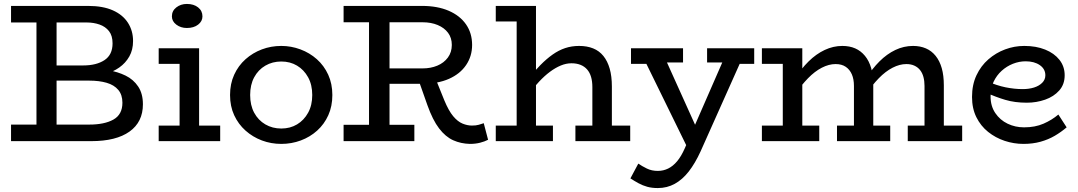

<svg xmlns="http://www.w3.org/2000/svg" viewBox="-20 -716 5470 974"><path d="M36 0V-84H433Q510 -84 555.5 -109.5Q601 -135 601 -195Q601 -235 580 -260Q559 -285 521 -296Q483 -307 433 -307H233V-384H402Q469 -384 510 -411Q551 -438 551 -496Q551 -535 533 -558Q515 -581 485 -591.5Q455 -602 420 -602H36V-686H427Q502 -686 552.5 -663.5Q603 -641 629 -600.5Q655 -560 655 -508Q655 -463 636 -429.5Q617 -396 585 -373.5Q553 -351 512.5 -340.5Q472 -330 429 -330V-368Q480 -368 528.5 -360Q577 -352 617 -332.5Q657 -313 681 -277Q705 -241 705 -187Q705 -97 637 -48.5Q569 0 443 0ZM165 -47V-639H267V-47Z M891 -22V-471H990V-22ZM785 0V-79H1097V0ZM785 -392V-471H967V-392ZM928 -574Q897 -574 874.5 -591Q852 -608 852 -633Q852 -661 874.5 -678.5Q897 -696 928 -696Q963 -696 985 -678.5Q1007 -661 1007 -633Q1007 -608 985 -591Q963 -574 928 -574Z M1407 14Q1355 14 1308.5 -3.5Q1262 -21 1225.5 -53.5Q1189 -86 1168 -131.5Q1147 -177 1147 -234Q1147 -291 1168 -337Q1189 -383 1225.5 -415.5Q1262 -448 1308.5 -465.5Q1355 -483 1407 -483Q1457 -483 1504 -465.5Q1551 -448 1587.5 -415.5Q1624 -383 1645 -337Q1666 -291 1666 -234Q1666 -177 1645.5 -131.5Q1625 -86 1589 -53.5Q1553 -21 1506 -3.5Q1459 14 1407 14ZM1407 -64Q1452 -64 1487 -85Q1522 -106 1543 -144Q1564 -182 1564 -234Q1564 -286 1543 -324Q1522 -362 1487 -383Q1452 -404 1407 -404Q1362 -404 1326 -383Q1290 -362 1269.5 -324Q1249 -286 1249 -234Q1249 -182 1269.5 -144Q1290 -106 1326 -85Q1362 -64 1407 -64Z M1922 -291V-369H2124Q2165 -369 2198.5 -383Q2232 -397 2252 -424Q2272 -451 2272 -488Q2272 -524 2253 -549.5Q2234 -575 2200.5 -589Q2167 -603 2124 -603H1723V-686H2121Q2199 -686 2256 -661.5Q2313 -637 2344 -592.5Q2375 -548 2375 -488Q2375 -431 2344.5 -386Q2314 -341 2257.5 -316Q2201 -291 2123 -291ZM1723 0V-83H2082V0ZM1852 -47V-638H1956V-47ZM2364 14Q2318 13 2279 -4.5Q2240 -22 2207.5 -64.5Q2175 -107 2148 -183L2105 -305L2190 -316L2234 -207Q2256 -154 2279 -126.5Q2302 -99 2326.5 -89Q2351 -79 2374 -79Q2395 -79 2408.5 -83Q2422 -87 2434 -91L2456 -7Q2439 2 2415.5 8Q2392 14 2364 14Z M2985 0V-274Q2985 -303 2978.5 -325.5Q2972 -348 2958.5 -363.5Q2945 -379 2925 -387Q2905 -395 2879 -395Q2852 -395 2824.5 -383.5Q2797 -372 2769.5 -351.5Q2742 -331 2714.5 -301.5Q2687 -272 2659 -236V-316Q2691 -355 2721.5 -386Q2752 -417 2783 -439Q2814 -461 2847 -472Q2880 -483 2918 -483Q2958 -483 2989 -470.5Q3020 -458 3041 -432Q3062 -406 3073 -367.5Q3084 -329 3084 -277V0ZM2495 0V-79H2785V0ZM2899 0V-79H3177V0ZM2699 -686V0H2601V-607H2495V-686Z M3317 238Q3287 238 3263.5 231.5Q3240 225 3219 213.5Q3198 202 3178 189L3218 114Q3237 127 3261.5 139Q3286 151 3317 151Q3345 151 3369.5 139Q3394 127 3415 102Q3436 77 3454 36L3668 -454H3760L3534 52Q3506 113 3474 154Q3442 195 3403 216.5Q3364 238 3317 238ZM3478 55 3241 -429H3350L3544 1ZM3181 -392V-471H3445V-399H3295L3289 -392ZM3567 -399V-471H3806V-392H3701L3696 -399Z M3845 -392V-471H4022V-392ZM3951 -22V-471H4050V-22ZM3845 0V-79H4136V0ZM4312 -22V-280Q4312 -314 4301.5 -338.5Q4291 -363 4270.5 -377Q4250 -391 4219 -391Q4185 -391 4149 -372.5Q4113 -354 4079 -319Q4045 -284 4012 -236V-316Q4044 -367 4082 -404.5Q4120 -442 4163.5 -462.5Q4207 -483 4253 -483Q4290 -483 4318.5 -470.5Q4347 -458 4368 -432.5Q4389 -407 4399.5 -370Q4410 -333 4410 -283V-22ZM4226 0V-79H4496V0ZM4670 -22V-280Q4670 -305 4664.5 -325.5Q4659 -346 4647.5 -360.5Q4636 -375 4618.5 -383Q4601 -391 4578 -391Q4544 -391 4508 -372.5Q4472 -354 4438 -319Q4404 -284 4372 -236V-316Q4404 -367 4441.5 -404.5Q4479 -442 4522 -462.5Q4565 -483 4612 -483Q4648 -483 4677 -470.5Q4706 -458 4726.5 -432.5Q4747 -407 4757.5 -370Q4768 -333 4768 -283V-22ZM4585 0V-79H4861V0Z M5172 14Q5123 14 5076.5 -1.5Q5030 -17 4992.5 -47Q4955 -77 4933 -121.5Q4911 -166 4911 -224Q4911 -286 4933.5 -334Q4956 -382 4994 -415Q5032 -448 5079 -465.5Q5126 -483 5176 -483Q5236 -483 5282 -464.5Q5328 -446 5354.5 -412.5Q5381 -379 5381 -334Q5381 -288 5353.5 -257Q5326 -226 5282 -210.5Q5238 -195 5189 -195Q5128 -195 5079.5 -209.5Q5031 -224 4985 -245L4984 -305Q5037 -282 5081.5 -273Q5126 -264 5168 -264Q5200 -264 5225.5 -272Q5251 -280 5267 -296Q5283 -312 5283 -334Q5283 -366 5255 -385.5Q5227 -405 5183 -405Q5150 -405 5118.5 -392.5Q5087 -380 5061.5 -357Q5036 -334 5020.5 -301.5Q5005 -269 5005 -227Q5005 -178 5029 -142.5Q5053 -107 5091.5 -88.5Q5130 -70 5175 -70Q5231 -70 5273.5 -88.5Q5316 -107 5349 -135L5391 -70Q5363 -46 5330.5 -27Q5298 -8 5258.5 3Q5219 14 5172 14Z"/></svg>

Font: BioRhyme
Style: Regular
Weight: 400
Designer: Aoife Mooney
Foundry: Aoife Mooney Type
Version: Version 1.600;gftools[0.9.33]